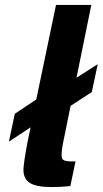

<svg xmlns="http://www.w3.org/2000/svg" viewBox="-20 -750 416 778"><path d="M376 -490 352 -377 266 -321 235 -168Q225 -116 233.5 -105Q242 -94 286 -96L265 4Q227 8 189 8Q128 8 101.5 -8.5Q75 -25 75 -62Q75 -86 92 -177L104 -234L16 -176L40 -289L127 -347L207 -730H350L290 -435Z"/></svg>

Font: Nacelle Bold
Style: Italic
Weight: 700
Italic angle: -12°
Designer: Sora Sagano
Foundry: Sora Sagano
Version: Version 1.000;FEAKit 1.0